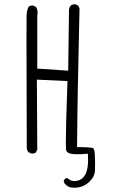

<svg xmlns="http://www.w3.org/2000/svg" viewBox="-20 -771 540 910"><path d="M333.5 87.4Q314.5 87.4 300.3 73.7H293Q285.6 77.1 282.7 83.5Q282.2 84.5 282.2 85.4Q282.2 95.2 289.6 102.1Q302.2 116.2 318.8 117.7Q326.2 118.7 333.5 118.7Q375.5 118.7 406.2 87.9Q429.7 64.5 430.2 34.7Q430.7 21.5 430.7 1.7Q430.7 -18.1 429.2 -42.5Q427.7 -68.8 418 -70.3Q398.4 -73.7 358.4 -73.7H345.2Q347.2 -282.2 349.1 -363.8L356.9 -731.4L350.6 -744.1L337.4 -750.5Q335.9 -751 333.5 -751Q331.1 -751 327.6 -750Q320.8 -749 314.9 -744.6Q308.6 -736.3 307.1 -725.6L303.2 -436L156.7 -445.8V-694.8Q158.2 -703.1 158.2 -709Q158.2 -725.1 150.9 -737.8L137.2 -744.6Q135.7 -745.1 134.8 -745.1Q123.5 -745.1 115.7 -739.3Q106.9 -721.7 106 -698.7Q105.5 -689.9 105.5 -580.8Q105.5 -471.7 106.9 -68.4Q108.4 -58.1 113.8 -50.3L128.4 -43.5Q129.9 -43 130.9 -43Q142.1 -43 149.9 -48.3L156.7 -62.5L154.8 -393.6L299.8 -386.7Q292 -170.9 292 -97.7Q292 -72.8 293 -60.5Q296.4 -46.9 313 -43Q326.7 -40 345.2 -40Q363.8 -40 382.8 -41.5L396.5 -42.5Q397.5 -21 397.5 -13.7Q397.5 24.4 388.2 47.4Q375 81.5 341.8 86.4Q337.9 87.4 333.5 87.4Z"/></svg>

Font: NaikaiFont
Style: ExtraLight
Weight: 200
Version: Version 1.89